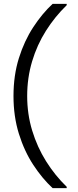

<svg xmlns="http://www.w3.org/2000/svg" viewBox="-20 -831 407 996"><path d="M253 145Q199 95 152.5 24Q106 -47 78 -137Q50 -227 50 -333Q50 -440 78 -529.5Q106 -619 152.5 -690Q199 -761 253 -811H326V-804Q265 -745 218.5 -671.5Q172 -598 146.5 -512.5Q121 -427 121 -333Q121 -239 147 -153.5Q173 -68 219 5.5Q265 79 326 138V145Z"/></svg>

Font: DM Sans 12pt Light
Style: Regular
Weight: 300
Version: Version 4.004;gftools[0.9.30]